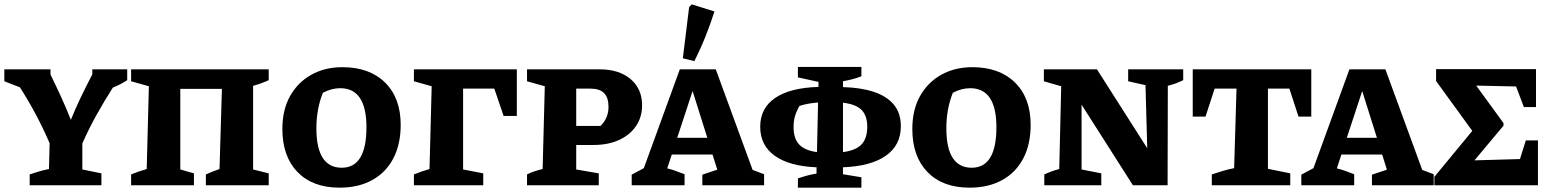

<svg xmlns="http://www.w3.org/2000/svg" viewBox="-34 -855 7183 886"><path d="M103 0V-50Q124 -57 145 -63.5Q166 -70 192 -75L195 -194Q139 -325 58 -452L-14 -480V-535H199V-511Q224 -460 247 -410Q270 -360 293 -302Q314 -354 338 -404Q362 -454 392 -512V-535H553V-485Q523 -465 487 -451Q446 -387 410.5 -323Q375 -259 346 -193V-73L434 -55V0Z M798 -445V-73L861 -55V0H571V-50Q588 -57 605 -63Q622 -69 643 -75L653 -457L571 -480V-535H1206V-485Q1191 -478 1172 -471Q1153 -464 1134 -459V-73L1206 -55V0H916V-50Q931 -57 945 -62.5Q959 -68 979 -75L990 -445Z M1533 11Q1409 11 1339 -61Q1269 -133 1269 -260Q1269 -348 1304.5 -411.5Q1340 -475 1402.5 -510Q1465 -545 1546 -545Q1671 -545 1743 -474Q1815 -403 1815 -279Q1815 -189 1781 -124Q1747 -59 1683.5 -24Q1620 11 1533 11ZM1543 -81Q1657 -81 1657 -268Q1657 -448 1536 -448Q1517 -448 1497 -443Q1477 -438 1456 -427Q1426 -352 1426 -263Q1426 -81 1543 -81Z M1876 0V-50Q1893 -57 1910 -63Q1927 -69 1948 -75L1958 -457L1876 -480V-535H2351V-320H2290L2247 -446H2103V-73L2196 -55V0Z M2734 -535Q2823 -535 2876 -490Q2929 -445 2929 -369Q2929 -315 2901 -273.5Q2873 -232 2822.5 -209Q2772 -186 2705 -186H2625V-73L2729 -55V0H2398V-50Q2424 -64 2470 -75L2480 -457L2398 -480V-535ZM2692 -446H2625V-274H2737Q2774 -309 2774 -363Q2774 -446 2692 -446Z M3439 -71Q3453 -66 3464 -61.5Q3475 -57 3492 -51V0H3207V-49L3276 -72L3254 -142H3066L3045 -78Q3067 -73 3086 -65.5Q3105 -58 3125 -51V0H2881V-49L2937 -79L3103 -535H3269ZM3091 -219H3230L3162 -435ZM3170 -573 3117 -586 3146 -822 3158 -835 3263 -802Q3244 -743 3221 -685.5Q3198 -628 3170 -573Z M3648 11V-32Q3667 -38 3685.5 -43.5Q3704 -49 3734 -54V-83Q3609 -88 3541.5 -136Q3474 -184 3474 -270Q3474 -356 3543 -403Q3612 -450 3743 -454V-477L3648 -498V-546H3941V-503Q3921 -495 3899.5 -489.5Q3878 -484 3856 -480V-453Q3937 -451 3997 -431.5Q4057 -412 4090 -373Q4123 -334 4123 -272Q4123 -185 4054 -136.5Q3985 -88 3856 -83V-51L3941 -37V11ZM3628 -269Q3628 -216 3653.5 -188.5Q3679 -161 3736 -153L3741 -382Q3716 -380 3694 -376Q3672 -372 3655 -366Q3640 -339 3634 -317Q3628 -295 3628 -269ZM3968 -270Q3968 -321 3942 -347.5Q3916 -374 3856 -381V-153Q3916 -161 3942 -189Q3968 -217 3968 -270Z M4440 11Q4316 11 4246 -61Q4176 -133 4176 -260Q4176 -348 4211.5 -411.5Q4247 -475 4309.5 -510Q4372 -545 4453 -545Q4578 -545 4650 -474Q4722 -403 4722 -279Q4722 -189 4688 -124Q4654 -59 4590.5 -24Q4527 11 4440 11ZM4450 -81Q4564 -81 4564 -268Q4564 -448 4443 -448Q4424 -448 4404 -443Q4384 -438 4363 -427Q4333 -352 4333 -263Q4333 -81 4450 -81Z M5172 -535H5426V-485Q5407 -476 5392.5 -470.5Q5378 -465 5355 -459L5354 0H5194L4957 -372V-73L5048 -55V0H4785V-50Q4819 -66 4854 -75L4863 -457L4783 -480V-535H5028L5260 -171L5252 -462L5172 -480Z M6017 -535V-317H5958L5916 -446H5817V-76L5920 -55V0H5558V-50Q5582 -58 5608 -66Q5634 -74 5661 -79L5672 -446H5571L5529 -317H5470V-535Z M6529 -71Q6543 -66 6554 -61.5Q6565 -57 6582 -51V0H6297V-49L6366 -72L6344 -142H6156L6135 -78Q6157 -73 6176 -65.5Q6195 -58 6215 -51V0H5971V-49L6027 -79L6193 -535H6359ZM6181 -219H6320L6252 -435Z M7007 -207H7063V0H6585V-39L6760 -251L6593 -481V-536H7054V-361H6998L6962 -456L6778 -460L6904 -287V-275L6770 -115L6980 -121Z"/></svg>

Font: Piazzolla SC
Style: Bold
Weight: 700
Designer: Juan Pablo del Peral
Foundry: Huerta Tipografica
Version: Version 1.330